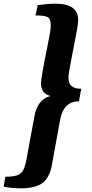

<svg xmlns="http://www.w3.org/2000/svg" viewBox="-79 -822 499 1044"><path d="M35 202Q-15 202 -59 193L-50 139Q-9 139 13.5 131.5Q36 124 47.5 102.5Q59 81 66 39L108 -189Q116 -234 137.5 -262.5Q159 -291 196 -300Q144 -313 144 -368Q144 -384 149.5 -416Q155 -448 162.5 -487.5Q170 -527 178 -565.5Q186 -604 191.5 -635.5Q197 -667 197 -682Q197 -721 179.5 -729.5Q162 -738 114 -738L126 -794Q154 -798 178 -800Q202 -802 222 -802Q346 -802 346 -714Q346 -697 340.5 -664.5Q335 -632 327 -592.5Q319 -553 311.5 -513.5Q304 -474 298.5 -443Q293 -412 293 -398Q294 -365 313.5 -351.5Q333 -338 363 -340L350 -271Q265 -271 247 -166L203 76Q190 145 151.5 173.5Q113 202 35 202Z"/></svg>

Font: Sansita Swashed SemiBold
Style: Regular
Weight: 600
Designer: Pablo Cosgaya
Foundry: Omnibus-Type
Version: Version 1.003; ttfautohint (v1.8.3)